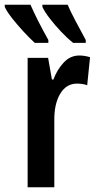

<svg xmlns="http://www.w3.org/2000/svg" viewBox="-56 -786 407 806"><path d="M277 -553Q298 -553 322 -546L310 -428Q293 -435 267 -435Q222 -435 196.5 -392Q171 -349 172 -279V0H60V-543H146L162 -452H168Q184 -494 211.5 -523.5Q239 -553 277 -553ZM228 -766Q238 -742 260 -700Q282 -658 304 -618V-606H251Q227 -625 200.5 -653Q174 -681 152.5 -709Q131 -737 122 -757V-766ZM72 -766Q100 -702 147 -618V-606H90Q70 -624 44 -652Q18 -680 -4.5 -708.5Q-27 -737 -36 -757V-766Z"/></svg>

Font: Noto Sans ExtraCondensed SemiBold
Style: Regular
Weight: 600
Width: 2
Designer: Monotype Design Team
Foundry: Monotype Imaging Inc.
Version: Version 2.013; ttfautohint (v1.8.4.7-5d5b)